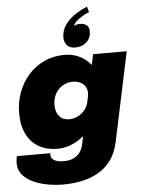

<svg xmlns="http://www.w3.org/2000/svg" viewBox="-86 -867 845 1146"><g transform="rotate(-5 336.5 -293.5)"><path d="M245.5 228.5Q200 228.5 153.2 220Q106.5 211.5 67 193.5Q27.5 175.5 3.5 147Q-20.5 118.5 -20.5 78.5Q-20.5 65.5 -19 54.8Q-17.5 44 -15.5 35.5H186Q185.5 37.5 185 40.8Q184.5 44 184.5 48Q184.5 58.5 192.5 68.2Q200.5 78 217.2 84Q234 90 260 90Q293.5 90 317.8 79.5Q342 69 357.2 48.8Q372.5 28.5 378.5 0L491 -531H692.5L580 0Q566 67.5 533.2 111.8Q500.5 156 454.8 181.5Q409 207 355.2 217.8Q301.5 228.5 245.5 228.5ZM229 13Q168 13 120.8 -13.2Q73.5 -39.5 47 -91Q20.5 -142.5 20.5 -217Q20.5 -284.5 42.5 -343.5Q64.5 -402.5 104.8 -447.2Q145 -492 200 -517Q255 -542 320.5 -542Q374 -542 418.8 -517.5Q463.5 -493 490.2 -448.8Q517 -404.5 517 -345Q517 -331 514.8 -312Q512.5 -293 508.5 -278.5L437 -274.5Q438.5 -281.5 439.5 -288.8Q440.5 -296 440.5 -302.5Q440.5 -328 428.2 -344.8Q416 -361.5 396.8 -369.8Q377.5 -378 356.5 -378Q331.5 -378 309.5 -368.8Q287.5 -359.5 270.8 -342.5Q254 -325.5 244.5 -301.8Q235 -278 235 -249Q235 -219 245 -198.5Q255 -178 273 -167.2Q291 -156.5 314 -156.5Q340.5 -156.5 365.2 -167.8Q390 -179 408.2 -201.2Q426.5 -223.5 433.5 -256.5L502 -247Q485.5 -168.5 444 -110Q402.5 -51.5 346.5 -19.2Q290.5 13 229 13ZM428 -718Q454 -718 468.8 -705.2Q483.5 -692.5 483.5 -669Q483.5 -630 456.8 -605Q430 -580 389 -580Q357 -580 340 -598Q323 -616 323 -645.5Q323 -686.5 345.8 -719.5Q368.5 -752.5 404.5 -776.8Q440.5 -801 479.5 -816.5L488.5 -783.5Q470 -776.5 449 -764Q428 -751.5 411.8 -737Q395.5 -722.5 392 -708Q393.5 -710 403.5 -714Q413.5 -718 428 -718Z"/></g></svg>

Font: Epilogue Black
Style: Italic
Weight: 900
Italic angle: -12°
Designer: Tyler Finck
Foundry: Etcetera Type Co
Version: Version 2.111